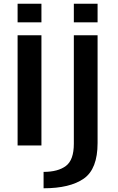

<svg xmlns="http://www.w3.org/2000/svg" viewBox="-20 -781 633 1031"><path d="M74.5 0H202.5V-591.5H74.5ZM74.5 -761V-661H202.5V-761ZM214 230Q355.5 230 429.8 178.2Q504 126.5 504 -13V-591.5H376.5V-9Q376.5 78 334 110Q291.5 142 214 142ZM376.5 -761V-661H504V-761Z"/></svg>

Font: Anybody SemiExpanded Medium
Style: Regular
Weight: 500
Width: 6
Version: Version 1.113;gftools[0.9.25]